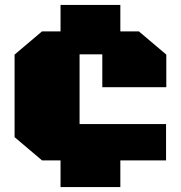

<svg xmlns="http://www.w3.org/2000/svg" viewBox="-20 -757 732 777"><path d="M225 0V-108H150L39 -202V-536L150 -630H225V-737H467V-630H542L653 -536V-404H394V-537H302V-255H652V-108H467V0Z"/></svg>

Font: Tomorrow ExtraBold
Style: Regular
Weight: 800
Designer: Tony de Marco, Monica Rizzolli
Foundry: Just in Type
Version: Version 2.002